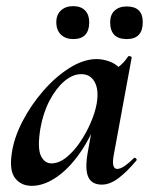

<svg xmlns="http://www.w3.org/2000/svg" viewBox="-20 -591 484 624"><path d="M83 13Q49 13 29.5 -11.5Q10 -36 18 -91Q25 -142 52.5 -195.5Q80 -249 120.5 -295.5Q161 -342 206.5 -370.5Q252 -399 294 -399Q314 -399 335 -391.5Q356 -384 371.5 -367.5Q387 -351 389 -324L329 -357Q346 -359 364.5 -373Q383 -387 396 -407Q398 -410 403.5 -408Q409 -406 408 -404L350 -89Q341 -42 361 -42Q371 -42 385 -51.5Q399 -61 415 -77Q418 -80 422 -76Q426 -72 423 -69Q392 -32 364.5 -11.5Q337 9 311 9Q279 9 267.5 -14.5Q256 -38 264 -89L289 -229L310 -246Q286 -164 248 -106Q210 -48 167 -17.5Q124 13 83 13ZM147 -60Q171 -60 195 -79Q219 -98 239.5 -128Q260 -158 274.5 -191.5Q289 -225 294 -253Q302 -298 288 -324Q274 -350 244 -350Q216 -350 189 -327Q162 -304 141 -264Q120 -224 111 -172Q101 -109 113 -84.5Q125 -60 147 -60ZM218 -464Q193 -464 178 -478.5Q163 -493 163 -519Q163 -543 178 -557Q193 -571 218 -571Q243 -571 256.5 -557Q270 -543 270 -519Q270 -464 218 -464ZM392 -464Q338 -464 338 -519Q338 -543 352.5 -556.5Q367 -570 392 -570Q444 -570 444 -519Q444 -464 392 -464Z"/></svg>

Font: Cormorant Garamond Light
Style: Italic
Weight: 300
Italic angle: -10°
Designer: Christian Thalmann (Catharsis Fonts)
Foundry: Catharsis Fonts
Version: Version 4.001